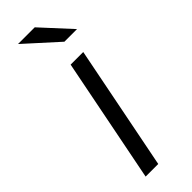

<svg xmlns="http://www.w3.org/2000/svg" viewBox="-248 -748 764 764"><g transform="rotate(-45 134.5 -366.0)"><path d="M151 -526H222L118 0H47ZM61 -732H155L269 -608H198Z"/></g></svg>

Font: Idrija
Style: Italic
Weight: 400
Italic angle: -11.3°
Designer: Julieta Ulanovsky
Foundry: Julieta Ulanovsky
Version: Version 7.200